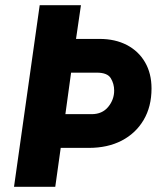

<svg xmlns="http://www.w3.org/2000/svg" viewBox="-20 -720 620 740"><path d="M34 0 133 -700H292L273 -570H364Q424 -570 469 -546.5Q514 -523 539 -480Q564 -437 564 -379Q564 -309 533.5 -257.5Q503 -206 449 -178Q395 -150 322 -150H214L193 0ZM232 -280H333Q374 -280 397 -308Q420 -336 420 -371Q420 -397 407 -418.5Q394 -440 353 -440H254Z"/></svg>

Font: Finlandica
Style: Italic
Weight: 400
Italic angle: -8°
Designer: Niklas Ekholm, Juho Hiilivirta, Jaakko Suomalainen
Foundry: Helsinki Type Studio
Version: Version 1.064